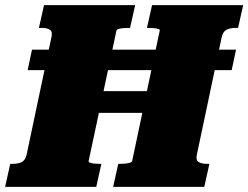

<svg xmlns="http://www.w3.org/2000/svg" viewBox="-60 -730 970 750"><path d="M196 -374H617L599 -289H177ZM-40 0 -20 -90H-9Q11 -90 25 -97Q39 -104 44 -126L141 -585Q146 -607 134.5 -614Q123 -621 103 -621H92L112 -710H468L448 -621H440Q431 -621 420.5 -620Q410 -619 403 -617Q396 -615 395 -611L286 -100Q286 -97 292 -94.5Q298 -92 308.5 -91Q319 -90 328 -90H336L316 0ZM382 0 402 -90H410Q420 -90 430 -91Q440 -92 447.5 -94.5Q455 -97 456 -100L564 -611Q565 -615 558.5 -617Q552 -619 542 -620Q532 -621 522 -621H514L534 -710H890L870 -621H860Q840 -621 825.5 -614Q811 -607 806 -585L709 -126Q704 -104 716 -97Q728 -90 748 -90H758L738 0ZM48 -456 65 -536H862L845 -456Z"/></svg>

Font: Roboto Serif Black
Style: Italic
Weight: 900
Italic angle: -10°
Version: Version 1.008